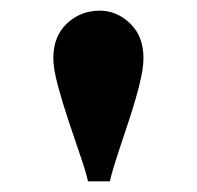

<svg xmlns="http://www.w3.org/2000/svg" viewBox="-20 -741 369 360"><path d="M145 -401Q141 -419 130.5 -449.5Q120 -480 108.5 -514.5Q97 -549 88.5 -580.5Q80 -612 80 -632Q80 -673 105.5 -697Q131 -721 167 -721Q199 -721 224 -697Q249 -673 249 -632Q249 -612 241 -580.5Q233 -549 221.5 -514.5Q210 -480 200 -449.5Q190 -419 186 -401Z"/></svg>

Font: Inclusive Sans
Style: Bold
Weight: 700
Designer: Olivia King
Foundry: Olivia King
Version: Version 2.004